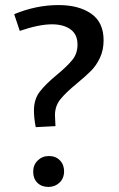

<svg xmlns="http://www.w3.org/2000/svg" viewBox="-20 -731 468 758"><path d="M121 -229Q114 -266 114 -295Q114 -339 137 -369Q160 -399 205 -436Q246 -470 266 -495Q286 -520 286 -555Q286 -595 258.5 -615Q231 -635 185 -635Q134 -635 58 -609L36 -675Q123 -711 211 -711Q291 -711 340 -677Q389 -643 389 -572Q389 -533 374.5 -502.5Q360 -472 339 -451Q318 -430 283 -401Q239 -365 218 -338.5Q197 -312 197 -276L199 -233ZM173 -115Q200 -115 216.5 -98Q233 -81 233 -55Q233 -27 215 -10Q197 7 171 7Q144 7 127.5 -9.5Q111 -26 111 -53Q111 -80 129 -97.5Q147 -115 173 -115Z"/></svg>

Font: Bitter Pro Medium
Style: Regular
Weight: 500
Designer: Sol Matas, and Bitter project Authors
Foundry: Sol Matas
Version: Version 1.010